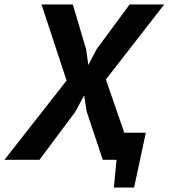

<svg xmlns="http://www.w3.org/2000/svg" viewBox="-44 -720 760 865"><path d="M256 -357 143 -700H284L344 -498L354 -427L391 -498L540 -700H696L433 -362L516 -122H613L560 125H469L481 0H419L347 -216L335 -290L295 -216L134 0H-24Z"/></svg>

Font: PT Sans
Style: Bold Italic
Weight: 700
Italic angle: -12°
Designer: A.Korolkova, O.Umpeleva, V.Yefimov
Foundry: ParaType Ltd
Version: Version 2.003W OFL